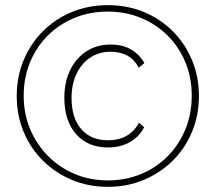

<svg xmlns="http://www.w3.org/2000/svg" viewBox="-20 -722 838 746"><path d="M399 4Q324 4 259.5 -23Q195 -50 147 -97.5Q99 -145 72 -209.5Q45 -274 45 -349Q45 -424 72 -488.5Q99 -553 147 -601Q195 -649 259.5 -675.5Q324 -702 399 -702Q474 -702 538.5 -675.5Q603 -649 651 -601Q699 -553 726 -488.5Q753 -424 753 -349Q753 -274 726 -209.5Q699 -145 651 -97.5Q603 -50 538.5 -23Q474 4 399 4ZM399 -21Q468 -21 527.5 -45.5Q587 -70 631.5 -115Q676 -160 700.5 -220Q725 -280 725 -350Q725 -420 700.5 -479.5Q676 -539 631.5 -583.5Q587 -628 527.5 -652.5Q468 -677 399 -677Q329 -677 269.5 -652.5Q210 -628 165.5 -583.5Q121 -539 96.5 -479.5Q72 -420 72 -350Q72 -280 97 -220.5Q122 -161 166.5 -116Q211 -71 270.5 -46Q330 -21 399 -21ZM540 -228Q521 -190 484 -169.5Q447 -149 400 -149Q321 -149 275.5 -201Q230 -253 230 -342Q230 -403 252.5 -449.5Q275 -496 315.5 -522.5Q356 -549 410 -549Q499 -549 541 -477L519 -459Q487 -521 409 -521Q365 -521 331 -498.5Q297 -476 277.5 -435.5Q258 -395 258 -342Q258 -264 295.5 -220.5Q333 -177 400 -177Q483 -177 520 -245Z"/></svg>

Font: Livvic Thin
Style: Regular
Weight: 250
Designer: Jacques Le Bailly, Baron von Fonthausen
Version: Version 1.001; ttfautohint (v1.8.2)